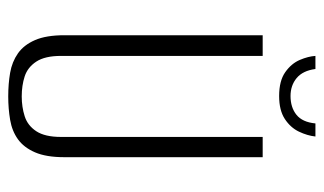

<svg xmlns="http://www.w3.org/2000/svg" viewBox="-176 -580 768 455"><g transform="rotate(90 207.5 -352.0)"><path d="M208 12Q178 12 152 7.5Q126 3 106 -11Q86 -25 74.5 -51.5Q63 -78 63 -121V-591H112V-113Q112 -75 125.5 -54.5Q139 -34 160.5 -27Q182 -20 208 -20Q233 -20 255 -27Q277 -34 290.5 -54.5Q304 -75 304 -113V-591H352V-121Q352 -78 340.5 -51.5Q329 -25 309.5 -11Q290 3 263.5 7.5Q237 12 208 12ZM207 -630Q171 -630 150.5 -644.5Q130 -659 121.5 -679Q113 -699 112 -716H143Q147 -686 164.5 -671.5Q182 -657 207 -657Q234 -657 251.5 -671Q269 -685 272 -716H303Q301 -697 291.5 -677Q282 -657 261.5 -643.5Q241 -630 207 -630Z"/></g></svg>

Font: Alumni Sans Thin Light
Style: Regular
Weight: 300
Version: Version 1.018